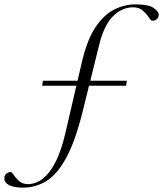

<svg xmlns="http://www.w3.org/2000/svg" viewBox="-57 -745 748 880"><path d="M48.5 115Q9 115 -14 104Q-37 93 -37 72.5Q-37 58.5 -28 51Q-19 43.5 -8.5 43.5Q-3 43.5 6.2 57.5Q15.5 71.5 31.2 85.2Q47 99 72 99Q89 99 110.8 90.8Q132.5 82.5 156 58.5Q179.5 34.5 201.8 -11.2Q224 -57 242 -132L293 -352H136L140 -375H298.5L318.5 -461.5Q342.5 -563.5 381 -620.8Q419.5 -678 466.8 -701.5Q514 -725 564 -725Q624 -725 647.2 -708.5Q670.5 -692 670.5 -677.5Q670.5 -665.5 662.5 -657.8Q654.5 -650 641 -650Q634.5 -650 624.8 -665.5Q615 -681 597.8 -696.2Q580.5 -711.5 552.5 -711.5Q503 -711.5 461.2 -671Q419.5 -630.5 396 -533.5L357 -375H524.5L521 -352H351L322.5 -236.5Q288.5 -99 247 -22.5Q205.5 54 156 84.5Q106.5 115 48.5 115Z"/></svg>

Font: Newsreader Display Light
Style: Italic
Weight: 300
Italic angle: -17°
Designer: Hugues Gentile
Foundry: Production Type
Version: Version 1.001